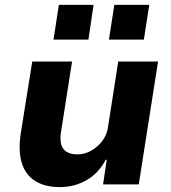

<svg xmlns="http://www.w3.org/2000/svg" viewBox="-20 -755 702 786"><path d="M225 11Q165 11 125 -13.5Q85 -38 69.5 -87Q54 -136 65 -209L112 -503H275L230 -216Q225 -187 230 -166Q235 -145 252 -134Q269 -123 297 -123Q327 -123 354 -138.5Q381 -154 399.5 -179Q418 -204 422 -234L464 -503H627L548 0H402L417 -101H413Q383 -45 333.5 -17Q284 11 225 11ZM426 -593 448 -735H591L569 -593ZM199 -593 221 -735H363L342 -593Z"/></svg>

Font: Nunito Sans 7pt ExtraBold
Style: Italic
Weight: 800
Italic angle: -9°
Designer: Vernon Adams
Foundry: Vernon Adams
Version: Version 3.101;gftools[0.9.27]